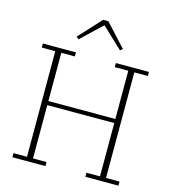

<svg xmlns="http://www.w3.org/2000/svg" viewBox="-131 -1032 1016 1138"><g transform="rotate(15 376.5 -463.0)"><path d="M51 -25H134V-673H51V-698H254V-673H171V-377H582V-673H499V-698H702V-673H619V-25H702V0H499V-25H582V-352H171V-25H254V0H51ZM234 -789 360 -926H392L518 -789L503 -777L376 -897L249 -777Z"/></g></svg>

Font: IBM Plex Serif ExtraLight
Style: Regular
Weight: 200
Designer: Mike Abbink, Paul van der Laan, Pieter van Rosmalen
Foundry: Bold Monday
Version: Version 2.5